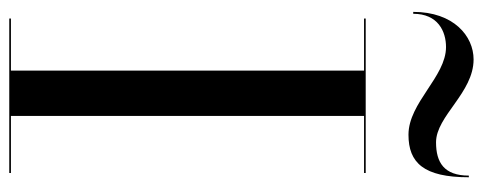

<svg xmlns="http://www.w3.org/2000/svg" viewBox="-326 -690 1017 404"><g transform="rotate(90 182.0 -488.5)"><path d="M79.5 -919C142 -919 196.5 -840 264 -840C323 -840 353.5 -872 353.5 -967H350C350 -915 322.5 -898 280 -898C224.5 -898 176 -977 105.5 -977C56.5 -977 5.5 -935 5.5 -850H9.5C9.5 -902 46.5 -919 79.5 -919ZM19.5 -3.5V0H344.5V-3.5H224.5V-746.5H344.5V-750H19.5V-746.5H129V-3.5Z"/></g></svg>

Font: Bodoni* 48pt
Style: Regular
Weight: 400
Version: Version 2.3